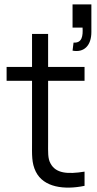

<svg xmlns="http://www.w3.org/2000/svg" viewBox="-20 -844 440 872"><path d="M364 0V-64.5C286.5 -52 233.5 -56.5 209.5 -101.5C196.5 -124.5 198.5 -153 198.5 -198.5V-477H364V-540H198.5V-690H125.5V-540H10V-477H125.5V-195.5C125.5 -142.5 123 -104 142.5 -64.5C178 7.5 272.5 19 364 0ZM309.5 -614C361.5 -604 395 -637 395 -698.5V-824H309.5V-718.5H355C357 -681 353.5 -648 314 -650.5Z"/></svg>

Font: Eudonet
Style: Regular
Weight: 400
Designer: Mikhail Sharanda
Foundry: Mikhail Sharanda
Version: Version 4.503;Glyphs 3.1.2 (3151)